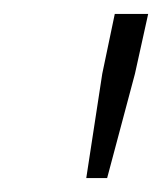

<svg xmlns="http://www.w3.org/2000/svg" viewBox="-20 -708 233 276"><path d="M104 -452 127 -602 145 -688H193L174 -602L134 -452Z"/></svg>

Font: Saira SemiCondensed ExtraLight
Style: Italic
Weight: 250
Width: 4
Italic angle: -12°
Designer: Hector Gatti with collaboration of the Omnibus-Type team
Foundry: Omnibus-Type
Version: Version 1.101